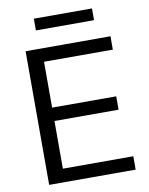

<svg xmlns="http://www.w3.org/2000/svg" viewBox="-97 -977 810 1047"><g transform="rotate(-10 308.0 -453.5)"><path d="M164 -907H486V-842H164ZM89 -740H559V-666H178V-412H533V-338H178V-74H568V0H89Z"/></g></svg>

Font: Encode Sans Normal
Style: Regular
Weight: 400
Designer: Pablo Impallari, Andres Torresi
Foundry: Pablo Impallari, Andres Torresi
Version: Version 1.000; ttfautohint (v1.00) -l 8 -r 50 -G 200 -x 14 -